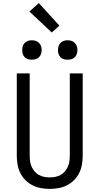

<svg xmlns="http://www.w3.org/2000/svg" viewBox="-20 -1207 640 1235"><path d="M300 8Q272 8 243.5 3Q215 -2 189.5 -15Q164 -28 143.5 -48.5Q123 -69 110.5 -94.5Q98 -120 93 -148Q88 -176 88 -205V-735H171V-205Q171 -187 173.5 -169Q176 -151 183.5 -134.5Q191 -118 203 -104Q215 -90 230.5 -81.5Q246 -73 264 -69.5Q282 -66 300 -66Q318 -66 336 -69.5Q354 -73 369.5 -81.5Q385 -90 397 -104Q409 -118 416.5 -134.5Q424 -151 426.5 -169Q429 -187 429 -205V-735H512V-205Q512 -176 507 -148Q502 -120 489.5 -94.5Q477 -69 456.5 -48.5Q436 -28 410.5 -15Q385 -2 356.5 3Q328 8 300 8ZM415 -823Q402 -823 390 -826.5Q378 -830 369 -839Q360 -848 356.5 -860Q353 -872 353 -885Q353 -898 356.5 -910Q360 -922 369 -931Q378 -940 390 -944Q402 -948 415 -948Q428 -948 440 -944Q452 -940 461 -931Q470 -922 474 -910Q478 -898 478 -885Q478 -872 474 -860Q470 -848 461 -839Q452 -830 440 -826.5Q428 -823 415 -823ZM185 -823Q172 -823 160 -826.5Q148 -830 139 -839Q130 -848 126.5 -860Q123 -872 123 -885Q123 -898 126.5 -910Q130 -922 139 -931Q148 -940 160 -944Q172 -948 185 -948Q198 -948 210 -944Q222 -940 231 -931Q240 -922 244 -910Q248 -898 248 -885Q248 -872 244 -860Q240 -848 231 -839Q222 -830 210 -826.5Q198 -823 185 -823ZM313 -998 169 -1133 230 -1187 362 -1042Z"/></svg>

Font: R Plex Mono
Style: Regular
Weight: 400
Monospace: yes
Designer: Belleve Invis
Foundry: Belleve Invis
Version: Version 31.8.0